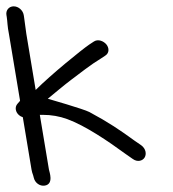

<svg xmlns="http://www.w3.org/2000/svg" viewBox="-49 -578 546 606"><path d="M-28.7 -530.5 -27.7 -524.5C-25.3 -509.8 -26 -495.8 -20.7 -470.2L14.3 -260.2C14.1 -259.9 13.4 -258.9 12.6 -257.7C10.5 -255.3 8.9 -253.5 6.2 -250.5C-3.4 -239.8 0 -223.6 11.4 -214.3C14.9 -211.5 17.6 -209.9 23 -208L50.5 -42.8C51.5 -36.8 52.9 -31.8 55.8 -24L57.8 -16.4C61.6 -1 76.5 10.4 92.5 7.8C121.7 2.7 106.7 -35.6 105.5 -42.7L76.7 -215.5H86.7C112.6 -215.5 139.2 -211 163.2 -202.1C220.8 -181.1 292.7 -132.1 348.5 -91.3L370 -76.3C385.2 -65.3 400.9 -70.5 407.2 -80.4C413.7 -90.6 412.4 -108.1 396.5 -119.7L376.1 -133.7C330.8 -166.7 293.7 -192 233.1 -224.4C215.1 -233.9 101.9 -266.4 101.9 -266.4C122.1 -282.9 154 -309.9 175.5 -326C201.4 -345.4 238.1 -374.5 268.3 -392.6L268.6 -392.7L283.1 -402.3C297 -411 295.4 -427.6 286.5 -438.1C278.1 -448 261.1 -455.7 247.7 -447.2L232.6 -437.3C208.2 -420.6 113 -343.4 63.6 -294.1L34.1 -471.3L26.9 -524.3L25.9 -530.5C23.4 -545.5 9.2 -558 -5.8 -558C-20.8 -558 -31.2 -545.5 -28.7 -530.5Z"/></svg>

Font: MewTooHand
Style: BdCondLta
Weight: 400
Designer: Mew Too, Robert Jablonski
Version: Version 0.77